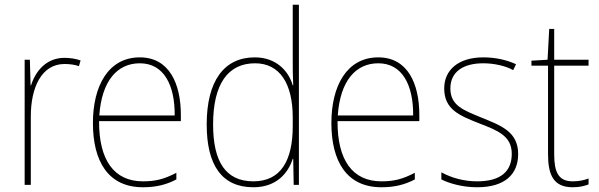

<svg xmlns="http://www.w3.org/2000/svg" viewBox="-20 -780 2527 810"><path d="M252 -536C174 -536 129 -478 111 -420H109L106 -528H84V0H110V-290C110 -410 155 -510 252 -510C276 -510 295 -507 313 -501L320 -525C300 -532 277 -536 252 -536Z M570 -538C436 -538 372 -416 372 -261C372 -100 436 10 583 10C639 10 682 -1 724 -23V-51C672 -24 636 -15 583 -15C461 -15 397 -105 398 -269H743V-295C743 -427 694 -538 570 -538ZM570 -513C672 -513 718 -420 717 -293H399C409 -438 474 -513 570 -513Z M1049 10C1145 10 1195 -48 1215 -110H1217L1219 0H1241V-760H1215V-526C1215 -491 1215 -457 1217 -420H1215C1197 -482 1144 -538 1055 -538C925 -538 852 -438 852 -255C852 -83 916 10 1049 10ZM1049 -15C932 -15 879 -98 879 -255C879 -426 942 -513 1056 -513C1160 -513 1215 -428 1215 -284V-248C1215 -103 1165 -15 1049 -15Z M1576 -538C1442 -538 1378 -416 1378 -261C1378 -100 1442 10 1589 10C1645 10 1688 -1 1730 -23V-51C1678 -24 1642 -15 1589 -15C1467 -15 1403 -105 1404 -269H1749V-295C1749 -427 1700 -538 1576 -538ZM1576 -513C1678 -513 1724 -420 1723 -293H1405C1415 -438 1480 -513 1576 -513Z M2166 -130C2166 -226 2091 -251 2011 -284C1936 -315 1880 -334 1880 -407C1880 -477 1934 -513 2019 -513C2064 -513 2114 -502 2145 -484L2157 -509C2121 -526 2073 -538 2019 -538C1914 -538 1854 -485 1854 -407C1854 -317 1920 -292 2003 -259C2081 -229 2139 -206 2139 -131C2139 -59 2095 -15 1993 -15C1938 -15 1886 -29 1842 -53V-23C1874 -7 1929 10 1993 10C2109 10 2166 -44 2166 -130Z M2396 -15C2335 -15 2318 -55 2318 -130V-503H2463V-528H2318V-658H2297L2290 -528L2222 -524V-503H2292V-130C2292 -42 2315 10 2396 10C2425 10 2444 5 2463 -2V-27C2445 -20 2423 -15 2396 -15Z"/></svg>

Font: Noto Sans Armenian SemiCondensed Thin
Style: Regular
Weight: 100
Width: 4
Designer: Monotype Design Team
Foundry: Monotype Imaging Inc.
Version: Version 2.008